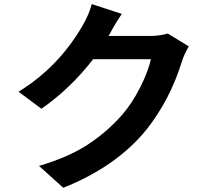

<svg xmlns="http://www.w3.org/2000/svg" viewBox="-20 -848 1040 935"><path d="M796.9 -684.6 899.4 -622.1Q876 -582 866.2 -549.8Q807.6 -360.4 692.4 -215.8Q545.9 -36.1 288.1 66.4L169.9 -40Q312.5 -82 406.2 -143.1Q500 -204.1 573.2 -287.1Q623 -343.8 662.6 -422.4Q702.1 -501 714.8 -559.6H433.6Q321.3 -415 181.6 -318.4L70.3 -401.4Q264.6 -520.5 381.8 -722.7Q414.1 -778.3 426.8 -828.1L573.2 -780.3Q541 -733.4 511.7 -677.7L508.8 -672.9H710Q756.8 -672.9 796.9 -684.6Z"/></svg>

Font: GenEi Gothic M Regular
Style: Bold
Weight: 700
Designer: o_tamon (Modified); [Source Han Sans]
Ryoko NISHIZUKA  (kana & ideographs); Paul D. Hunt (Latin, Greek & Cyrillic); Wenl
Version: Version 1.1a;Original Version 1.004